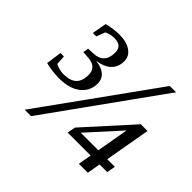

<svg xmlns="http://www.w3.org/2000/svg" viewBox="-151 -856 1053 1053"><g transform="rotate(45 375.0 -329.5)"><path d="M201.7 0H151.9L622.6 -654.8H671.4ZM164.6 -254.9Q109.9 -254.9 58.1 -268.1L70.8 -358.9H97.7L101.1 -304.2Q110.8 -297.9 128.7 -293Q146.5 -288.1 164.6 -288.1Q214.8 -288.1 240 -311Q265.1 -334 265.1 -382.8Q265.1 -442.9 197.3 -448.2L155.8 -451.2L161.6 -482.9L204.1 -484.9Q239.3 -486.3 260.5 -507.3Q281.7 -528.3 281.7 -573.2Q281.7 -626 222.2 -626Q190.4 -626 164.1 -611.8L145.5 -562H118.7L133.8 -646Q185.5 -659.2 227.5 -659.2Q283.7 -659.2 317.1 -636.2Q350.6 -613.3 350.6 -574.2Q350.6 -530.3 322.8 -502.7Q294.9 -475.1 239.7 -466.8Q286.1 -461.4 310.1 -440.2Q334 -418.9 334 -384.8Q334 -326.7 288.8 -290.8Q243.7 -254.9 164.6 -254.9ZM654.8 -78.1 641.1 -0.5H571.8L585.4 -78.1H407.2L416 -125.5L658.7 -394H710.9L664.1 -128.4H723.1L713.9 -78.1ZM627.4 -313.5H626.5L458.5 -128.4H594.7Z"/></g></svg>

Font: Liberation Serif
Style: Italic
Weight: 400
Italic angle: -16.333°
Designer: Steve Matteson
Foundry: Ascender Corporation
Version: Version 2.1.5